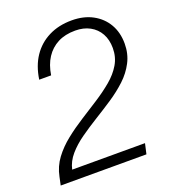

<svg xmlns="http://www.w3.org/2000/svg" viewBox="-134 -827 817 924"><g transform="rotate(-20 275.0 -364.5)"><path d="M18 0 27 -42Q37 -92 66.5 -131.5Q96 -171 137.5 -204Q179 -237 225.5 -266.5Q272 -296 317 -325Q362 -354 399 -385Q436 -416 458 -453Q480 -490 480 -536Q480 -579 462.5 -610.5Q445 -642 413 -659.5Q381 -677 338 -677Q286 -677 248.5 -657.5Q211 -638 187.5 -602Q164 -566 156 -514H95Q105 -582 137 -629.5Q169 -677 220.5 -703Q272 -729 339 -729Q400 -729 445.5 -704.5Q491 -680 516 -637Q541 -594 541 -537Q541 -485 519 -442.5Q497 -400 460.5 -366Q424 -332 379.5 -302.5Q335 -273 289.5 -245Q244 -217 203 -188Q162 -159 133.5 -126Q105 -93 96 -53H469L457 0Z"/></g></svg>

Font: Mona Sans ExtraLight Light
Style: Italic
Weight: 300
Italic angle: -11.6951°
Version: Version 2.000